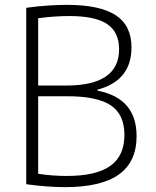

<svg xmlns="http://www.w3.org/2000/svg" viewBox="-20 -760 640 790"><path d="M247 10Q213 10 172.5 7Q132 4 88 -2V-728Q140 -735 182 -737.5Q224 -740 255 -740Q391 -740 456 -697.5Q521 -655 521 -565Q521 -428 381 -391V-387Q542 -356 542 -200Q542 -94 469 -42Q396 10 247 10ZM137 -45Q195 -36 255 -36Q376 -36 434 -77.5Q492 -119 492 -205Q492 -289 436 -326.5Q380 -364 257 -364H137ZM137 -408H252Q470 -408 470 -557Q470 -628 421 -661Q372 -694 265 -694Q239 -694 206.5 -692Q174 -690 137 -685Z"/></svg>

Font: M PLUS Code Latin 60 Light
Style: Regular
Weight: 300
Width: 7
Monospace: yes
Designer: Coji Morishita
Foundry: UNDERFOREST DESIGN
Version: Version 1.005; ttfautohint (v1.8.3)